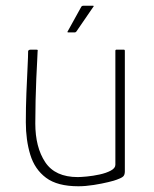

<svg xmlns="http://www.w3.org/2000/svg" viewBox="-20 -645 535 669"><path d="M253 4Q180 4 140.5 -25.5Q101 -55 85.5 -106Q70 -157 70 -219Q70 -271 72 -321Q74 -371 76 -410Q78 -449 78 -467Q79 -470 81.5 -471Q84 -472 88 -472H105Q110 -472 111 -471Q112 -470 111 -465Q111 -457 109.5 -432Q108 -407 106.5 -371.5Q105 -336 104 -295Q103 -254 103 -215Q103 -132 137.5 -80Q172 -28 251 -28Q261 -28 282.5 -30Q304 -32 327 -37Q350 -42 366 -50.5Q382 -59 382 -71V-468Q382 -470 383 -471Q384 -472 385 -472H411Q413 -472 414 -471Q415 -470 415 -468V-48Q415 -36 409.5 -30.5Q404 -25 387 -19Q380 -16 357.5 -10.5Q335 -5 306.5 -0.5Q278 4 253 4ZM218 -532Q215 -532 215 -533.5Q215 -535 216 -536L263 -621Q265 -625 271 -625H304Q306 -625 306.5 -624Q307 -623 305 -621L246 -535Q245 -534 243.5 -533Q242 -532 240 -532Z"/></svg>

Font: Glory Thin
Style: Regular
Weight: 100
Designer: Robert Leuschke
Foundry: Robert Leuschke
Version: Version 1.011